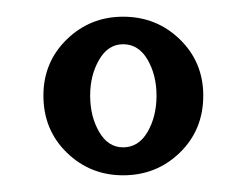

<svg xmlns="http://www.w3.org/2000/svg" viewBox="-20 -780 295 230"><path d="M127.5 -570Q88 -570 60 -597.2Q32 -624.5 32 -665.5Q32 -705.5 60 -732.8Q88 -760 127.5 -760Q167.5 -760 195.5 -732.8Q223.5 -705.5 223.5 -665.5Q223.5 -624.5 195.5 -597.2Q167.5 -570 127.5 -570ZM127.5 -603.5Q146 -603.5 156.8 -622Q167.5 -640.5 167.5 -665.5Q167.5 -690 156.8 -708.5Q146 -727 127.5 -727Q109.5 -727 98.8 -708.5Q88 -690 88 -665.5Q88 -640.5 98.8 -622Q109.5 -603.5 127.5 -603.5Z"/></svg>

Font: Imbue Thin 10pt SemiBold
Style: Regular
Weight: 600
Version: Version 1.102